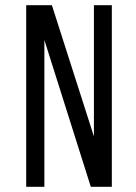

<svg xmlns="http://www.w3.org/2000/svg" viewBox="-20 -720 526 740"><path d="M151 0H81V-700H180L342 -194V-700H411V0H330L151 -566Z"/></svg>

Font: Bebas Neue Regular
Style: Regular
Weight: 400
Designer: Ryoichi Tsunekawa & LGV (GE)
Foundry: Free Software Foundation, Inc.
Version: Version 1.003 August 13, 2016